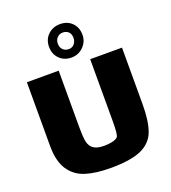

<svg xmlns="http://www.w3.org/2000/svg" viewBox="-168 -1041 1084 1214"><g transform="rotate(-20 374.0 -434.5)"><path d="M694 -643V-264Q694 -146 668.5 -80Q643 -14 572.5 17Q502 48 368 48Q269 48 201 27Q133 6 93.5 -52Q54 -110 54 -216V-643H268V-261Q268 -198 274.5 -165.5Q281 -133 304.5 -115.5Q328 -98 377 -98Q407 -98 433 -104Q459 -110 469 -122Q480 -136 480 -226V-643ZM374 -693Q325 -693 293.5 -724.5Q262 -756 262 -805Q262 -854 294.5 -885.5Q327 -917 376 -917Q425 -917 456 -886Q487 -855 487 -805Q487 -759 454 -726Q421 -693 374 -693ZM374 -861Q351 -861 336 -845Q321 -829 321 -805Q321 -780 336 -764.5Q351 -749 376 -749Q399 -749 413 -766Q427 -783 427 -806Q427 -833 412 -847Q397 -861 374 -861Z"/></g></svg>

Font: Lalezar
Style: Regular
Weight: 400
Designer: Borna Izadpanah
Foundry: Borna Izadpanah
Version: Version 1.003;November 28, 2018;FontCreator 11.5.0.2421 64-b